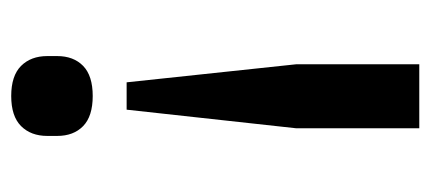

<svg xmlns="http://www.w3.org/2000/svg" viewBox="-238 -362 786 351"><g transform="rotate(-90 155.5 -186.0)"><path d="M229 -493V-475Q229 -445 211 -427.5Q193 -410 156 -410Q119 -410 101 -427.5Q83 -445 83 -475V-493Q83 -523 101 -541Q119 -559 156 -559Q193 -559 211 -541Q229 -523 229 -493ZM97 -38 131 -348H181L214 -38V187H97Z"/></g></svg>

Font: IBM Plex Sans JP Medm
Style: Regular
Weight: 500
Designer: Mike Abbink; Paul van der Laan; Pieter van Rosmalen; Wujin Sim; Yejin Wi; Jinhee Kim; Boomi Park; Yona Kim; Kichan Ma
Foundry: Sandoll Inc.
Version: Version 1.002